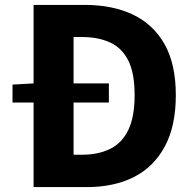

<svg xmlns="http://www.w3.org/2000/svg" viewBox="-20 -763 790 783"><path d="M31 -345V-418L119 -423H424V-345ZM117 0V-743H325Q439 -743 522 -703.5Q605 -664 651 -583Q697 -502 697 -375Q697 -248 651.5 -164.5Q606 -81 525 -40.5Q444 0 334 0ZM280 -132H315Q380 -132 428.5 -155.5Q477 -179 503 -232.5Q529 -286 529 -375Q529 -465 503 -516.5Q477 -568 428.5 -590Q380 -612 315 -612H280Z"/></svg>

Font: Noto Sans KR ExtraBold
Style: Regular
Weight: 800
Designer: Ryoko NISHIZUKA  (kana, bopomofo & ideographs); Paul D. Hunt (Latin, Greek & Cyrillic); Sandoll Communications , Soo-you
Foundry: Adobe
Version: Version 2.004-H2;hotconv 1.0.118;makeotfexe 2.5.65603